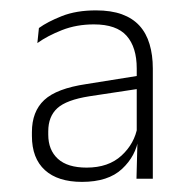

<svg xmlns="http://www.w3.org/2000/svg" viewBox="-20 -666 372 370"><path d="M274.5 -321.5H243L245 -398.5L243.5 -401V-506V-534Q243.5 -575 224 -597Q204.5 -619 161 -619Q127.5 -619 99.5 -608Q71.5 -597 52 -583L55 -612Q71.5 -624 99.2 -635Q127 -646 165 -646Q194 -646 214.8 -638.5Q235.5 -631 248.8 -616.5Q262 -602 268.2 -581Q274.5 -560 274.5 -534ZM138 -315.5Q91.5 -315.5 66.5 -338.2Q41.5 -361 41.5 -404V-411.5Q41.5 -451 65.2 -473.2Q89 -495.5 146.5 -504L249.5 -520.5L251.5 -495.5L152.5 -480.5Q108 -473.5 90.5 -457.5Q73 -441.5 73 -413V-406.5Q73 -377 91.5 -360Q110 -343 147 -343Q189 -343 214.2 -366.2Q239.5 -389.5 245 -422L253.5 -400H247Q242 -365.5 215.2 -340.5Q188.5 -315.5 138 -315.5Z"/></svg>

Font: Anek Devanagari ExtraLight
Style: Regular
Weight: 250
Designer: Kailash Malviya (Devanagari) & Yesha Goshar (Latin)
Foundry: Ek Type
Version: Version 1.003